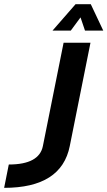

<svg xmlns="http://www.w3.org/2000/svg" viewBox="-77 -904 517 924"><path d="M358.4 -698.2 258.8 -201.2Q218.8 0 -57.1 0L-34.7 -112.3Q111.8 -112.3 129.4 -201.2L229 -698.2ZM286.6 -883.8H359.9L419.9 -756.8H332L310.5 -820.3L263.7 -756.8H175.8Z"/></svg>

Font: Sansation
Style: Bold Italic
Weight: 700
Designer: Bernd Montag
Version: Version 1.301